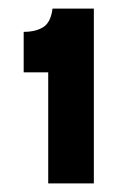

<svg xmlns="http://www.w3.org/2000/svg" viewBox="-20 -696 294 446"><path d="M92 -270V-528H35V-622Q63 -622 80.5 -633Q98 -644 102 -676H198V-270Z"/></svg>

Font: Bricolage Grotesque 96pt ExtraBold SemiBold
Style: Regular
Weight: 600
Version: Version 1.001;gftools[0.9.33.dev8+g029e19f]